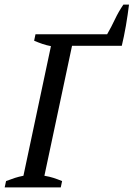

<svg xmlns="http://www.w3.org/2000/svg" viewBox="-33 -811 578 831"><path d="M159.2 -50.3Q182.1 -46.4 198.7 -41Q215.3 -35.6 235.8 -27.3L230 0H-12.7L-6.8 -27.3Q14.6 -35.6 31.5 -41Q48.3 -46.4 68.4 -50.3L187.5 -611.3Q168.9 -614.7 150.9 -620.8Q132.8 -627 114.7 -634.8L120.6 -662.6H430.7Q449.7 -695.8 464.8 -728Q480 -760.3 501 -791H525.4Q522.9 -771 519.5 -747.3Q516.1 -723.6 512 -700Q507.8 -676.3 503.2 -653.6Q498.5 -630.9 494.1 -612.8H278.8Z"/></svg>

Font: PT Astra Serif
Style: Italic
Weight: 400
Italic angle: -16°
Designer: A.Korolkova, I. Chaeva
Foundry: ParaType Ltd
Version: Version 1.001